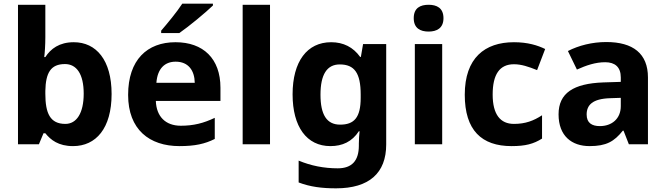

<svg xmlns="http://www.w3.org/2000/svg" viewBox="-20 -786 3625 1046"><path d="M227 -583V-760H78V0H192L217 -60H227C256 -24 298 10 378 10C503 10 588 -87 588 -274C588 -459 504 -556 382 -556C303 -556 256 -520 227 -475H221C224 -497 227 -542 227 -583ZM334 -437C397 -437 436 -383 436 -276C436 -169 397 -111 336 -111C253 -111 227 -169 227 -275V-291C229 -389 256 -437 334 -437Z M1140 -756V-766H973C944 -721 890 -656 858 -619V-606H957C1008 -641 1102 -719 1140 -756ZM936 -556C782 -556 678 -460 678 -269C678 -80 794 10 958 10C1042 10 1096 -2 1150 -29V-144C1089 -115 1035 -101 965 -101C881 -101 832 -152 829 -236H1181V-308C1181 -467 1087 -556 936 -556ZM937 -450C1007 -450 1040 -401 1041 -335H832C838 -414 879 -450 937 -450Z M1451 0V-760H1302V0Z M1784 -556C1653 -556 1574 -451 1574 -272C1574 -95 1651 10 1780 10C1845 10 1898 -14 1935 -71H1939C1937 -52 1935 -26 1935 -4V7C1935 90 1897 131 1820 131C1745 131 1674 117 1607 89V208C1670 232 1734 240 1811 240C1991 240 2084 157 2084 1V-546H1958L1946 -476H1942C1904 -529 1851 -556 1784 -556ZM1831 -435C1911 -435 1945 -388 1945 -271V-253C1945 -145 1909 -107 1833 -107C1760 -107 1726 -161 1726 -270C1726 -380 1761 -435 1831 -435Z M2315 -760C2270 -760 2234 -743 2234 -687C2234 -632 2270 -614 2315 -614C2359 -614 2396 -632 2396 -687C2396 -743 2359 -760 2315 -760ZM2389 -546H2240V0H2389Z M2767 10C2843 10 2887 -2 2933 -31V-158C2887 -128 2842 -111 2780 -111C2706 -111 2664 -162 2664 -271C2664 -381 2702 -436 2780 -436C2820 -436 2859 -423 2906 -404L2950 -519C2909 -539 2855 -556 2780 -556C2621 -556 2512 -470 2512 -270C2512 -76 2604 10 2767 10Z M3283 -557C3206 -557 3132 -538 3074 -508L3123 -407C3174 -430 3224 -447 3277 -447C3330 -447 3362 -421 3362 -364V-340L3267 -337C3104 -331 3023 -279 3023 -163C3023 -45 3095 10 3192 10C3283 10 3326 -15 3373 -74H3377L3406 0H3510V-364C3510 -494 3429 -557 3283 -557ZM3304 -251 3362 -253V-208C3362 -138 3312 -99 3248 -99C3205 -99 3176 -116 3176 -162C3176 -214 3208 -248 3304 -251Z"/></svg>

Font: Noto Sans Malayalam
Style: Bold
Weight: 700
Designer: Jelle Bosma - Monotype Design Team
Foundry: Monotype Imaging Inc.
Version: Version 2.104